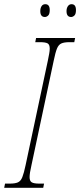

<svg xmlns="http://www.w3.org/2000/svg" viewBox="-43 -895 382 915"><path d="M-23 0 -19 -20H4Q29 -20 42.5 -26Q56 -32 63.5 -51Q71 -70 79 -108L185 -606Q189 -626 191.5 -639.5Q194 -653 194 -663Q194 -683 183.5 -688.5Q173 -694 148 -694H125L129 -714H315L311 -694H288Q263 -694 249.5 -688Q236 -682 228.5 -663.5Q221 -645 213 -606L107 -108Q98 -69 98 -51Q98 -32 108.5 -26Q119 -20 144 -20H167L163 0ZM296 -814Q274 -814 274 -842Q274 -856 280.5 -865.5Q287 -875 298 -875Q319 -875 319 -847Q319 -828 311.5 -821Q304 -814 296 -814ZM171 -814Q149 -814 149 -842Q149 -856 155 -865.5Q161 -875 173 -875Q194 -875 194 -847Q194 -828 186.5 -821Q179 -814 171 -814Z"/></svg>

Font: Noto Serif ExtraCondensed Thin
Style: Italic
Weight: 100
Width: 2
Italic angle: -12°
Designer: Monotype Design Team
Foundry: Monotype Imaging Inc.
Version: Version 2.013